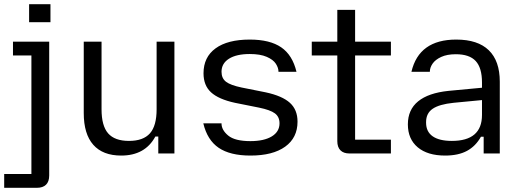

<svg xmlns="http://www.w3.org/2000/svg" viewBox="-30 -733 2487 917"><path d="M-10 98H120V-468H32V-534H205V105Q205 134 190 149Q175 164 146 164H-10ZM109 -713H211V-627H109Z M370 -193V-534H455V-211Q455 -132 486.5 -96Q518 -60 586 -60Q654 -60 686 -96Q718 -132 718 -211V-534H803V0H726V-81H712Q663 10 549 10Q461 10 415.5 -41.5Q370 -93 370 -193Z M941 -144H1028V-143Q1028 -112 1060 -85.5Q1092 -59 1166 -59Q1231 -59 1268 -81.5Q1305 -104 1305 -144Q1305 -175 1283 -191.5Q1261 -208 1207 -219L1092 -242Q1014 -259 978 -292Q942 -325 942 -383Q942 -460 999.5 -502Q1057 -544 1163 -544Q1259 -544 1313 -507Q1367 -470 1386 -390H1300V-391Q1300 -409 1287.5 -428.5Q1275 -448 1244 -461.5Q1213 -475 1163 -475Q1099 -475 1063.5 -452.5Q1028 -430 1028 -390Q1028 -359 1049.5 -342.5Q1071 -326 1124 -315L1239 -292Q1318 -275 1354.5 -242Q1391 -209 1391 -152Q1391 -75 1332 -32.5Q1273 10 1166 10Q1069 10 1014.5 -27Q960 -64 941 -144Z M1581 -59V-468H1459V-534H1581V-686H1666V-534H1837V-468H1666V-66H1837V0H1639Q1611 0 1596 -15Q1581 -30 1581 -59Z M1918 -139Q1918 -209 1967 -249Q2016 -289 2112 -299L2272 -314V-339Q2272 -409 2242 -441.5Q2212 -474 2147 -474Q2105 -474 2077 -461Q2049 -448 2036 -429Q2023 -410 2023 -391V-390H1935Q1971 -544 2149 -544Q2252 -544 2304.5 -493Q2357 -442 2357 -343V0H2280V-80H2267Q2242 -35 2200.5 -12.5Q2159 10 2096 10Q2012 10 1965 -29.5Q1918 -69 1918 -139ZM2128 -60Q2272 -60 2272 -184V-255L2136 -242Q2068 -235 2036.5 -213.5Q2005 -192 2005 -150V-147Q2005 -104 2036.5 -82Q2068 -60 2128 -60Z"/></svg>

Font: Mozilla Text BETA
Style: Regular
Weight: 400
Designer: Studio DRAMA
Foundry: Studio DRAMA
Version: Version 0.100